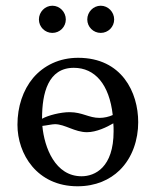

<svg xmlns="http://www.w3.org/2000/svg" viewBox="-20 -641 544 671"><path d="M41 -205C41 -103 109 10 251 10C315 10 364 -13 398 -46C443 -90 463 -153 463 -214C463 -318 406 -439 253 -439C187 -439 133 -412 96 -369C60 -326 41 -268 41 -205ZM376 -210C377 -201 377 -192 377 -182C377 -56 312 -25 265 -25C173 -25 135 -125 128 -201C140 -202 162 -207 172 -207C207 -207 241 -179 284 -179C317 -179 354 -197 376 -210ZM238 -404C312 -404 362 -346 374 -239C361 -233 344 -229 328 -229C290 -229 268 -249 223 -249C192 -249 148 -238 127 -226V-228C127 -315 148 -404 238 -404ZM116 -573C116 -547 137 -526 163 -526C189 -526 210 -547 210 -573C210 -599 189 -621 163 -621C137 -621 116 -599 116 -573ZM285 -573C285 -547 306 -526 332 -526C358 -526 379 -547 379 -573C379 -599 358 -621 332 -621C306 -621 285 -599 285 -573Z"/></svg>

Font: Libertinus Math
Style: Regular
Weight: 400
Designer: Philipp H. Poll, Khaled Hosny
Foundry: Caleb Maclennan
Version: Version 7.050;RELEASE